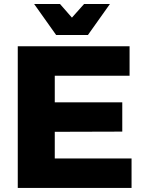

<svg xmlns="http://www.w3.org/2000/svg" viewBox="-20 -930 715 950"><path d="M415 -756.8H257.8L148.9 -910.2H276.9L335.9 -842.8L396 -910.2H523.9ZM251 -146H630.9V0H67.9V-701.2H621.1V-555.2H251V-423.8H585V-278.8L251 -277.8Z"/></svg>

Font: Montserrat-Arabic
Style: Bold
Weight: 700
Designer: Mohamed Gaber
Foundry: Kief Type Foundry
Version: Version 5.008;PS 005.008;hotconv 1.0.88;makeotf.lib2.5.64775